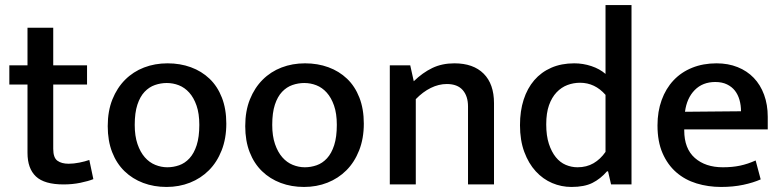

<svg xmlns="http://www.w3.org/2000/svg" viewBox="-20 -731 3098 761"><path d="M325 -396H191V-141Q191 -106 207.5 -94Q224 -82 252 -82Q272 -82 294.5 -86.5Q317 -91 334 -97L350 -21Q330 -13 298.5 -6.5Q267 0 232 0Q156 0 122.5 -31.5Q89 -63 89 -125V-396H17V-472H89V-621H191V-472H325Z M877 -241Q877 -182 858.5 -135Q840 -88 808 -56Q776 -24 733 -7Q690 10 640 10Q590 10 547.5 -6Q505 -22 473.5 -52.5Q442 -83 424.5 -128Q407 -173 407 -231Q407 -291 425.5 -337Q444 -383 476 -415Q508 -447 551 -463.5Q594 -480 644 -480Q694 -480 736.5 -464.5Q779 -449 810.5 -419Q842 -389 859.5 -344Q877 -299 877 -241ZM770 -236Q770 -281 759 -312.5Q748 -344 730 -364Q712 -384 689 -393Q666 -402 641 -402Q617 -402 594 -394Q571 -386 553 -367Q535 -348 524.5 -316Q514 -284 514 -236Q514 -192 525 -160Q536 -128 554 -107.5Q572 -87 595.5 -77.5Q619 -68 643 -68Q667 -68 690 -76Q713 -84 731 -103.5Q749 -123 759.5 -155.5Q770 -188 770 -236Z M1422 -241Q1422 -182 1403.5 -135Q1385 -88 1353 -56Q1321 -24 1278 -7Q1235 10 1185 10Q1135 10 1092.5 -6Q1050 -22 1018.5 -52.5Q987 -83 969.5 -128Q952 -173 952 -231Q952 -291 970.5 -337Q989 -383 1021 -415Q1053 -447 1096 -463.5Q1139 -480 1189 -480Q1239 -480 1281.5 -464.5Q1324 -449 1355.5 -419Q1387 -389 1404.5 -344Q1422 -299 1422 -241ZM1315 -236Q1315 -281 1304 -312.5Q1293 -344 1275 -364Q1257 -384 1234 -393Q1211 -402 1186 -402Q1162 -402 1139 -394Q1116 -386 1098 -367Q1080 -348 1069.5 -316Q1059 -284 1059 -236Q1059 -192 1070 -160Q1081 -128 1099 -107.5Q1117 -87 1140.5 -77.5Q1164 -68 1188 -68Q1212 -68 1235 -76Q1258 -84 1276 -103.5Q1294 -123 1304.5 -155.5Q1315 -188 1315 -236Z M1628 0H1525V-472H1606L1620 -409Q1655 -443 1693.5 -461.5Q1732 -480 1781 -480Q1856 -480 1897 -439Q1938 -398 1938 -322V0H1835V-309Q1835 -350 1814 -374Q1793 -398 1751 -398Q1719 -398 1687.5 -382.5Q1656 -367 1628 -338Z M2380 -711H2483V0H2402L2390 -52H2386Q2360 -22 2328 -6Q2296 10 2245 10Q2205 10 2168.5 -5.5Q2132 -21 2103.5 -52Q2075 -83 2058 -129Q2041 -175 2041 -235Q2041 -291 2055.5 -336Q2070 -381 2097.5 -413Q2125 -445 2165 -462.5Q2205 -480 2256 -480Q2291 -480 2324 -469Q2357 -458 2380 -438ZM2380 -355Q2338 -403 2279 -403Q2253 -403 2229 -394Q2205 -385 2186 -365Q2167 -345 2156 -314Q2145 -283 2145 -238Q2145 -193 2155.5 -161Q2166 -129 2183 -108Q2200 -87 2222.5 -77.5Q2245 -68 2269 -68Q2305 -68 2332.5 -84Q2360 -100 2380 -129Z M3023 -218H2692V-214Q2692 -142 2734 -105Q2776 -68 2845 -68Q2883 -68 2913.5 -74.5Q2944 -81 2975 -95L2995 -20Q2966 -7 2926 1.5Q2886 10 2838 10Q2787 10 2741 -4Q2695 -18 2660.5 -48Q2626 -78 2606 -124Q2586 -170 2586 -234Q2586 -289 2602.5 -334.5Q2619 -380 2649.5 -412.5Q2680 -445 2723.5 -462.5Q2767 -480 2820 -480Q2866 -480 2903.5 -465Q2941 -450 2967.5 -422.5Q2994 -395 3008.5 -355.5Q3023 -316 3023 -268ZM2917 -290Q2917 -314 2911 -335Q2905 -356 2893 -371.5Q2881 -387 2861.5 -396.5Q2842 -406 2815 -406Q2765 -406 2733.5 -374Q2702 -342 2695 -288Z"/></svg>

Font: Mukta Malar Medium
Style: Regular
Weight: 500
Designer: Aadarsh Rajan, Girish Dalvi, Yashodeep Gholap
Foundry: Ek Type
Version: Version 2.538;PS 1.000;hotconv 16.6.51;makeotf.lib2.5.65220;